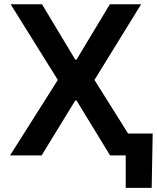

<svg xmlns="http://www.w3.org/2000/svg" viewBox="-20 -748 755 924"><path d="M182.1 -727.5 342.3 -460.9H348.1L508.8 -727.5H659.2L434.6 -363.3L662.6 0H509.8L348.1 -264.6H342.3L180.2 0H28.3L258.3 -363.3L31.2 -727.5ZM585 156.2V0H544.4V-105.5H714.8L710 156.2Z"/></svg>

Font: Inter Semi Bold
Style: Regular
Weight: 600
Designer: Rasmus Andersson
Foundry: rsms
Version: Version 4.000;git-e0f93cc